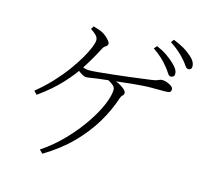

<svg xmlns="http://www.w3.org/2000/svg" viewBox="-116 -939 1232 1119"><g transform="rotate(15 500.0 -379.0)"><path d="M790 -638Q774 -658 752 -678.5Q730 -699 699 -720L714 -738Q751 -722 777 -704Q803 -686 820 -670Q840 -652 849 -637.5Q858 -623 858 -608Q858 -598 852 -592.5Q846 -587 836 -587Q825 -587 815.5 -603Q806 -619 790 -638ZM876 -705Q859 -724 838.5 -742Q818 -760 786 -781L799 -799Q837 -784 863.5 -768.5Q890 -753 907 -737Q927 -721 935.5 -706Q944 -691 944 -676Q944 -666 938 -660.5Q932 -655 924 -655Q913 -655 903 -670.5Q893 -686 876 -705ZM90 -302Q141 -343 184 -389Q227 -435 260 -480Q293 -525 316 -564.5Q339 -604 351 -634Q363 -664 363 -678Q363 -695 351 -707.5Q339 -720 316 -735L327 -753Q343 -749 358 -744Q373 -739 382 -734Q395 -728 407.5 -717Q420 -706 428.5 -695.5Q437 -685 437 -678Q437 -666 426 -660Q415 -654 408 -641Q376 -578 337 -517Q298 -456 243.5 -397.5Q189 -339 109 -282ZM302 -518Q327 -507 340 -503Q353 -499 368 -499Q386 -499 423 -502.5Q460 -506 506 -511Q552 -516 597 -521.5Q642 -527 678.5 -532Q715 -537 732 -539Q753 -542 763.5 -545.5Q774 -549 780 -552Q786 -555 795 -555Q810 -555 825.5 -549Q841 -543 852 -534.5Q863 -526 863 -517Q863 -506 857 -500.5Q851 -495 827 -495Q814 -495 790.5 -495Q767 -495 740.5 -495Q714 -495 691 -493Q669 -492 635 -488.5Q601 -485 562.5 -480.5Q524 -476 488.5 -472Q453 -468 428 -465Q409 -463 391 -459.5Q373 -456 359 -456Q350 -456 337 -463.5Q324 -471 311 -481.5Q298 -492 288 -501ZM230 41 210 21Q282 -27 341.5 -89Q401 -151 444.5 -215Q488 -279 511.5 -335Q535 -391 535 -427Q535 -441 521.5 -452.5Q508 -464 488 -474L502 -486Q530 -481 552.5 -470Q575 -459 588.5 -446.5Q602 -434 602 -425Q602 -414 594 -407.5Q586 -401 581 -385Q557 -311 511.5 -234.5Q466 -158 396.5 -87.5Q327 -17 230 41Z"/></g></svg>

Font: Noto Serif KR
Style: Regular
Weight: 200
Designer: Ryoko NISHIZUKA 西塚涼子 (kana & ideographs); Frank Grießhammer (Latin, Greek & Cyrillic); Wenlong ZHANG 张文龙 (bopomofo); San
Foundry: Adobe
Version: Version 2.001;hotconv 1.1.0;makeotfexe 2.6.0